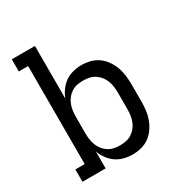

<svg xmlns="http://www.w3.org/2000/svg" viewBox="-173 -863 946 998"><g transform="rotate(-30 300.0 -363.5)"><path d="M337 8Q311 8 285.5 1.5Q260 -5 239 -19.5Q218 -34 202.5 -55.5Q187 -77 178 -101V0H39V-74H95V-662H39V-735H178V-419Q187 -443 202.5 -464.5Q218 -486 239 -500.5Q260 -515 285.5 -521.5Q311 -528 337 -528Q363 -528 389 -521.5Q415 -515 436.5 -499.5Q458 -484 473.5 -461.5Q489 -439 498 -414Q507 -389 510 -362.5Q513 -336 513 -310V-210Q513 -184 510 -157.5Q507 -131 498 -106Q489 -81 473.5 -58.5Q458 -36 436.5 -20.5Q415 -5 389 1.5Q363 8 337 8ZM304 -66Q322 -66 340 -69.5Q358 -73 373.5 -83Q389 -93 400.5 -107.5Q412 -122 418.5 -139Q425 -156 427.5 -174Q430 -192 430 -210V-310Q430 -328 427.5 -346Q425 -364 418.5 -381Q412 -398 400.5 -412.5Q389 -427 373.5 -437Q358 -447 340 -450.5Q322 -454 304 -454Q286 -454 268 -450.5Q250 -447 234.5 -437Q219 -427 207.5 -412.5Q196 -398 189.5 -381Q183 -364 180.5 -346Q178 -328 178 -310V-210Q178 -192 180.5 -174Q183 -156 189.5 -139Q196 -122 207.5 -107.5Q219 -93 234.5 -83Q250 -73 268 -69.5Q286 -66 304 -66Z"/></g></svg>

Font: Iosevka Etoile
Style: Regular
Weight: 400
Designer: Belleve Invis
Foundry: Belleve Invis
Version: Version 33.2.4